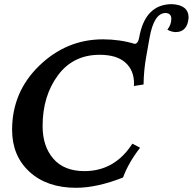

<svg xmlns="http://www.w3.org/2000/svg" viewBox="-20 -892 926 922"><path d="M345.2 9.8Q205.6 9.8 121.8 -66.9Q38.1 -143.6 38.1 -268.6Q38.1 -450.7 168.9 -576.9Q299.8 -703.1 474.1 -703.1Q555.2 -703.1 627.4 -681.2Q643.6 -683.6 648.4 -712.4Q676.8 -872.1 806.2 -872.1Q885.7 -868.2 885.7 -806.6Q879.9 -737.8 822.8 -737.8Q802.7 -738.8 783.7 -749.5Q802.7 -773.9 802.7 -801.8Q802.7 -828.1 775.4 -829.6Q718.8 -829.6 697.8 -708.5L682.1 -619.6Q670.4 -555.7 669.4 -486.3L623 -479L623.5 -492.2Q623.5 -554.7 581.8 -591.8Q540 -628.9 458.5 -628.9Q331.1 -628.9 257.8 -529.8Q184.6 -430.7 184.6 -286.6Q184.6 -189.5 236.1 -129.9Q287.6 -70.3 385.7 -70.3Q530.8 -70.3 615.7 -202.1L652.8 -182.6Q597.2 -111.3 570.8 -39.6Q445.3 9.8 345.2 9.8Z"/></svg>

Font: Kelvinch
Style: Bold Italic
Weight: 700
Italic angle: -10°
Designer: Paul James Miller
Foundry: High-Logic / Made with FontCreator
Version: Version 3.30 September 23, 2016